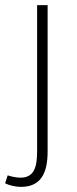

<svg xmlns="http://www.w3.org/2000/svg" viewBox="-52 -500 299 750"><path d="M29 230C101 230 134 186 134 92V-480H93V89C93 150 83 194 28 194C11 194 -10 189 -22 185L-32 216C-17 224 9 230 29 230Z"/></svg>

Font: Source Sans Pro Light
Style: Regular
Weight: 300
Designer: Paul D. Hunt
Foundry: Adobe Systems Incorporated
Version: Version 3.006;hotconv 1.0.111;makeotfexe 2.5.65597